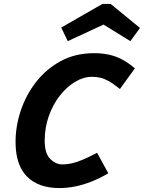

<svg xmlns="http://www.w3.org/2000/svg" viewBox="-20 -940 731 975"><path d="M282 15Q175 15 117 -43.5Q59 -102 59 -219Q59 -299 85.5 -378.5Q112 -458 163.5 -524Q215 -590 289 -630Q363 -670 458 -670Q496 -670 530.5 -663Q565 -656 598 -639Q631 -622 665 -593L589 -488Q557 -514 534 -527Q511 -540 491 -545Q471 -550 447 -550Q404 -550 361.5 -524.5Q319 -499 284 -454.5Q249 -410 228 -351Q207 -292 207 -225Q207 -161 235 -133Q263 -105 297 -105Q320 -105 344.5 -110.5Q369 -116 400 -129Q431 -142 473 -164L530 -60Q484 -33 441 -16.5Q398 0 358.5 7.5Q319 15 282 15ZM291 -800 500 -920H529L516 -820L324 -731ZM691 -798 642 -731 498 -820 513 -920H542Z"/></svg>

Font: Intel One Mono Light
Style: Italic
Weight: 300
Italic angle: -16°
Monospace: yes
Designer: Fred Shallcrass
Foundry: Frere-Jones Type LLC
Version: Version 1.004